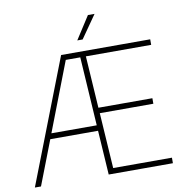

<svg xmlns="http://www.w3.org/2000/svg" viewBox="-98 -1036 1075 1128"><g transform="rotate(-10 439.0 -472.0)"><path d="M18.5 0 305.5 -740H837V-707H447.5L467.5 -397H789.5V-364H470L491.5 -33H842V0H459L442 -264H157L55 0ZM327.5 -707 169.5 -297H440L414 -707ZM414 -808 501.5 -944H541L446 -808Z"/></g></svg>

Font: Encode Sans Th
Style: Regular
Weight: 100
Designer: Multiple Designers
Foundry: Impallari Type
Version: Version 3.002; ttfautohint (v1.8.3) -l 8 -r 50 -G 200 -x 14 